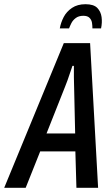

<svg xmlns="http://www.w3.org/2000/svg" viewBox="-63 -892 534 912"><path d="M-43 0 240 -687H365L403 0H300L295 -173H128L59 0ZM158 -258H294L289 -480Q289 -488 288.5 -500Q288 -512 288 -526Q288 -540 288 -553.5Q288 -567 288 -579H281Q276 -565 270 -546.5Q264 -528 257.5 -510Q251 -492 246 -480ZM221 -757Q226 -785 239.5 -811Q253 -837 279 -854.5Q305 -872 343 -872Q382 -872 399 -854.5Q416 -837 419.5 -811Q423 -785 417 -757H376Q376 -770 374 -783.5Q372 -797 362.5 -807Q353 -817 333 -817Q311 -817 297 -806.5Q283 -796 276 -782Q269 -768 265 -757Z"/></svg>

Font: Archivo ExtraCondensed Medium
Style: Italic
Weight: 500
Width: 2
Italic angle: -10°
Designer: Hector Gatti
Foundry: Omnibus-Type
Version: Version 2.001